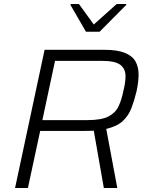

<svg xmlns="http://www.w3.org/2000/svg" viewBox="-20 -936 729 956"><path d="M55 0 202 -688H500Q565 -688 602.5 -672.5Q640 -657 655 -629.5Q670 -602 670 -565Q670 -528 660 -482Q649 -436 634.5 -398Q620 -360 591.5 -333.5Q563 -307 509 -294L564 0H497L447 -285Q434 -285 421.5 -284.5Q409 -284 396 -284H180L119 0ZM191 -338H416Q485 -338 520 -356Q555 -374 570.5 -407Q586 -440 595 -486Q600 -506 602.5 -524Q605 -542 605 -557Q605 -593 579.5 -613Q554 -633 486 -633H254ZM408 -778 331 -911 332 -916H373L447 -814L561 -916H609L608 -911L476 -778Z"/></svg>

Font: Saira Light
Style: Italic
Weight: 300
Italic angle: -12°
Designer: Hector Gatti with collaboration of the Omnibus-Type team
Foundry: Omnibus-Type
Version: Version 1.100; ttfautohint (v1.8.3)